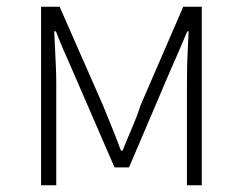

<svg xmlns="http://www.w3.org/2000/svg" viewBox="-20 -550 721 570"><path d="M102 0V-530H157L285 -239Q299 -205 312.5 -171.5Q326 -138 339 -103H344Q358 -138 372.5 -171.5Q387 -205 398 -239L524 -530H579V0H535V-303Q535 -324 535.5 -350Q536 -376 537.5 -403.5Q539 -431 540 -457H536Q524 -428 512 -400.5Q500 -373 488 -346L363 -53H320L193 -346Q181 -373 169 -400.5Q157 -428 146 -457H141Q142 -431 143.5 -403.5Q145 -376 146 -350Q147 -324 147 -303V0Z"/></svg>

Font: Noto Sans SC ExtraLight
Style: Regular
Weight: 250
Designer: Ryoko NISHIZUKA 西塚涼子 (kana, bopomofo & ideographs); Paul D. Hunt (Latin, Greek & Cyrillic); Sandoll Communications 산돌커뮤니
Foundry: Adobe
Version: Version 2.004-H2;hotconv 1.0.118;makeotfexe 2.5.65603